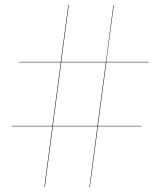

<svg xmlns="http://www.w3.org/2000/svg" viewBox="-20 -775 670 801"><path d="M30 -250H198.5L233.5 -515H60V-517H233.5L265 -755H267L235.5 -517H422L453 -754L455 -755L423.5 -517H600V-515H423.5L388.5 -250H570V-248H388.5L355 5L353 6L386.5 -248H200.5L167 5H165L198.5 -248H30ZM200.5 -250H386.5L421.5 -515H235.5Z"/></svg>

Font: Bodoni* 96pt Fatface
Style: Regular
Weight: 900
Version: Version 2.3